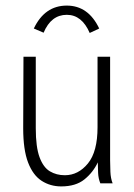

<svg xmlns="http://www.w3.org/2000/svg" viewBox="-20 -656 478 687"><path d="M199 11Q160 11 129 -9Q98 -29 80.5 -74.5Q63 -120 63 -197L64 -453H108V-197Q108 -130 121.5 -93.5Q135 -57 158.5 -43Q182 -29 212 -29Q260 -29 294.5 -71Q329 -113 329 -201V-453H374V-82Q374 -64 375 -41Q376 -18 383 0H339Q332 -17 331 -37.5Q330 -58 330 -75Q313 -39 282 -14Q251 11 199 11ZM136 -539 101 -554Q140 -636 219 -636Q296 -636 335 -554L301 -538Q273 -603 219 -603Q163 -603 136 -539Z"/></svg>

Font: Inconsolata SemiCondensed Light
Style: Regular
Weight: 300
Width: 4
Monospace: yes
Designer: Raph Levien, Cyreal, Brenton Simpson
Foundry: Raph Levien, Cyreal, Google
Version: Version 3.100; ttfautohint (v1.8.4.7-5d5b)